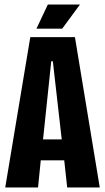

<svg xmlns="http://www.w3.org/2000/svg" viewBox="-20 -823 461 843"><path d="M3 0 113 -660H309L418 0H275L262 -119H159L147 0ZM205 -554 169 -211H251L212 -554ZM253 -697H140L190 -803H331Z"/></svg>

Font: Bricolage Grotesque 96pt Condensed Bricolage Grotesque 48pt Condensed Regular
Style: Bold
Weight: 700
Width: 3
Designer: Mathieu Triay
Foundry: Atelier Triay
Version: Version 1.001; ttfautohint (v1.8.4.7-5d5b);gftools[0.9.33.de